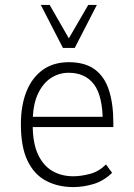

<svg xmlns="http://www.w3.org/2000/svg" viewBox="-20 -753 547 781"><path d="M278 8Q216 8 167.5 -17.5Q119 -43 92 -99Q65 -155 65 -247Q65 -324 87.5 -380.5Q110 -437 153.5 -468.5Q197 -500 260 -500Q325 -500 365 -471Q405 -442 423 -386.5Q441 -331 441 -254V-236H97V-278H418L398 -256Q398 -362 362.5 -409.5Q327 -457 259 -457Q220 -457 187 -435.5Q154 -414 133.5 -369.5Q113 -325 113 -253V-246Q113 -171 134.5 -125Q156 -79 193 -57.5Q230 -36 278 -36Q309 -36 345.5 -45.5Q382 -55 411 -84L436 -50Q402 -17 360.5 -4.5Q319 8 278 8ZM236 -558 146 -733H182L260 -597L339 -733H374L284 -558Z"/></svg>

Font: Nunito Sans 7pt Condensed ExtraLight
Style: Regular
Weight: 250
Width: 3
Designer: Vernon Adams
Foundry: Vernon Adams
Version: Version 3.101;gftools[0.9.27]